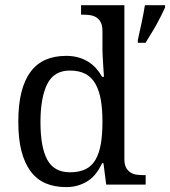

<svg xmlns="http://www.w3.org/2000/svg" viewBox="-20 -724 667 753"><path d="M467.8 -100.6Q467.8 -80.6 473.6 -68.4Q479.5 -56.2 490.5 -48.6Q501.5 -41 514.6 -39.1Q527.8 -37.1 544.9 -37.1H551.3V0H396.5L385.7 -84H380.4Q369.6 -61 356.4 -43.9Q343.3 -26.9 326.2 -15.4Q309.1 -3.9 287.4 2.9Q265.6 9.8 239.7 9.8Q193.4 9.8 158.4 -5.4Q123.5 -20.5 99.9 -52.5Q76.2 -84.5 64 -132.1Q51.8 -179.7 51.8 -247.1Q51.8 -314 64 -362.3Q76.2 -410.6 99.9 -442.4Q123.5 -474.1 158.4 -489.5Q193.4 -504.9 239.7 -504.9Q265.6 -504.9 287.1 -498.8Q308.6 -492.7 325.9 -481.9Q343.3 -471.2 356.4 -456.5Q369.6 -441.9 380.4 -422.9H387.7Q386.7 -446.3 384.8 -466.8Q383.8 -483.4 382.8 -500.5Q381.8 -517.6 381.8 -525.4V-602.5Q381.8 -623 375.5 -635.7Q369.1 -648.4 358.6 -655.3Q348.1 -662.1 335 -664.3Q321.8 -666.5 304.7 -666.5H297.9V-703.6H467.8ZM254.4 -48.3Q290.5 -48.3 315.2 -60.3Q339.8 -72.3 354.5 -97.4Q369.1 -122.6 375.5 -159.7Q381.8 -196.8 381.8 -247.1Q381.8 -294.9 375.5 -331.8Q369.1 -368.7 354.5 -394.8Q339.8 -420.9 315.2 -434.1Q290.5 -447.3 253.4 -447.3Q222.7 -447.3 200.7 -434.1Q178.7 -420.9 165.5 -394.8Q152.3 -368.7 145.5 -331.1Q138.7 -293.5 138.7 -246.1Q138.7 -146.5 165.5 -97.4Q192.4 -48.3 254.4 -48.3ZM520.5 -566.9Q527.3 -598.1 535.2 -634Q543 -669.9 548.3 -703.6H627.4V-694.8Q621.1 -680.7 611.8 -662.1Q602.5 -643.6 592.3 -625Q582 -606.4 570.8 -588.9Q559.6 -571.3 550.8 -556.2H520.5Z"/></svg>

Font: MUA Office
Style: Regular
Weight: 400
Designer: Khon Soe Zaw Thu
Foundry: Myanmar Unicode
Version: Version 2.10 June 24, 2017